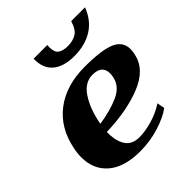

<svg xmlns="http://www.w3.org/2000/svg" viewBox="-200 -858 1001 1001"><g transform="rotate(-45 300.5 -357.5)"><path d="M208 -725H309Q308 -719 308 -708Q308 -671 327.5 -658Q347 -645 381 -645Q418 -645 444.5 -661Q471 -677 485 -725H587Q560 -654 503.5 -619Q447 -584 368 -584Q290 -584 248 -619.5Q206 -655 208 -725ZM601 -402Q601 -393 597 -369Q578 -277 468.5 -233Q359 -189 208 -185Q206 -122 230 -83.5Q254 -45 310 -45Q351 -45 403.5 -60Q456 -75 500 -104L508 -62Q468 -32 400 -11Q332 10 260 10Q144 10 82 -42.5Q20 -95 20 -186Q20 -217 27 -248Q52 -372 141 -439.5Q230 -507 366 -507Q490 -507 545.5 -483.5Q601 -460 601 -402ZM436 -389Q436 -449 366 -449Q309 -449 271 -392Q233 -335 216 -250L214 -239Q297 -251 359 -278.5Q421 -306 433 -362Q436 -377 436 -389Z"/></g></svg>

Font: Trirong Black
Style: Italic
Weight: 900
Italic angle: -12°
Designer: Katatrad Team
Foundry: CadsonDemak
Version: Version 1.001